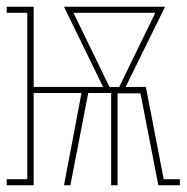

<svg xmlns="http://www.w3.org/2000/svg" viewBox="-27 -550 554 570"><path d="M-7 0V-18H54V-512H-7V-530H73V-292H279L163 -530H463L346 -292H406L459 -18H507V0H443L390 -273H322V0H303V-274H235L182 0H163L215 -274H73V0ZM298 -292H327L434 -512H191Z"/></svg>

Font: Iosevka Slab Thin
Style: Regular
Weight: 100
Monospace: yes
Designer: Belleve Invis
Foundry: Belleve Invis
Version: Version 11.1.0; ttfautohint (v1.8.3)